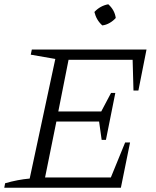

<svg xmlns="http://www.w3.org/2000/svg" viewBox="-27 -879 730 899"><path d="M-7 0 -3 -21Q56 -38 112 -43L232 -603L117 -623L122 -647H659L621 -455H598L594 -599H294L246 -357H447L493 -444H513L469 -224H449L437 -310H237L184 -48H492L559 -212H582L539 0ZM480 -859Q510 -832 515 -795Q504 -782 487 -772Q470 -762 452 -760Q424 -785 415 -823Q442 -852 480 -859Z"/></svg>

Font: Piazzolla Light
Style: Italic
Weight: 300
Italic angle: -11.3°
Designer: Juan Pablo del Peral
Foundry: Huerta Tipografica
Version: Version 1.330